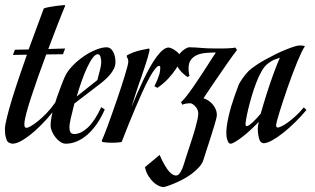

<svg xmlns="http://www.w3.org/2000/svg" viewBox="-55 -571 1265 772"><path d="M207 -547.9Q201.2 -534.2 193.6 -515.1Q186 -496.1 177.2 -473.6Q168.5 -451.2 158.9 -425.8Q149.4 -400.4 139.2 -374L207 -376L198.2 -353L130.9 -352.1Q114.3 -307.6 98.6 -263.4Q83 -219.2 70.6 -181.2Q58.1 -143.1 50.5 -114.3Q43 -85.4 43 -71.8Q43 -63.5 44.9 -60.3Q46.9 -57.1 53.2 -57.1Q57.1 -57.1 69.6 -64.2Q82 -71.3 98.4 -84.5Q114.7 -97.7 132.6 -116.2Q150.4 -134.8 166 -157.2L176.8 -147Q159.7 -122.1 135.5 -95Q111.3 -67.9 85.9 -45.2Q60.5 -22.5 36.4 -7.8Q12.2 6.8 -4.9 6.8Q-7.3 6.8 -14.2 4.6Q-21 2.4 -24.9 -2Q-27.8 -5.9 -31.5 -18.6Q-35.2 -31.2 -35.2 -51.8Q-35.2 -65.9 -27.6 -97.2Q-20 -128.4 -7.6 -169.4Q4.9 -210.4 20.8 -257.6Q36.6 -304.7 53.2 -351.1L-2.9 -350.1L4.9 -371.1L60.1 -372.1L121.1 -537.1Q130.4 -540.5 144.5 -543Q158.7 -545.4 172.4 -547.4Q188.5 -549.3 205.1 -550.8Q205.1 -549.8 206.1 -549.3Q207 -548.8 207 -547.9Z M209.5 6.8Q198.7 6.8 188 -0.2Q177.2 -7.3 168.5 -18.3Q159.7 -29.3 154.1 -42.5Q148.4 -55.7 148.4 -67.9Q148.4 -82.5 152.1 -101.1Q155.8 -119.6 161.4 -139.6Q167 -159.7 173.8 -179.2Q180.7 -198.7 186.8 -215.1Q192.9 -231.4 197.5 -243.2Q202.1 -254.9 204.1 -258.8Q213.9 -282.2 234.6 -304.2Q255.4 -326.2 280 -343.3Q304.7 -360.4 329.8 -370.6Q355 -380.9 374 -380.9Q389.6 -380.9 399.4 -363.8Q409.2 -346.7 409.2 -320.8Q409.2 -307.6 403.1 -294.9Q397 -282.2 387.5 -271Q377.9 -259.8 366.9 -250Q356 -240.2 346.2 -232.9L244.1 -154.8Q235.4 -121.6 229.7 -95.9Q224.1 -70.3 224.1 -61Q224.1 -46.9 228 -39.6Q231.9 -32.2 244.1 -32.2Q270 -32.2 297.9 -57.9Q325.7 -83.5 352.1 -140.1L366.2 -130.9Q353 -100.1 335.7 -74.7Q318.4 -49.3 298.3 -31.2Q278.3 -13.2 255.6 -3.2Q232.9 6.8 209.5 6.8ZM338.4 -353Q328.6 -353 317.4 -337.9Q306.2 -322.8 294.9 -298.6Q283.7 -274.4 272.9 -243.9Q262.2 -213.4 253.4 -183.1L336.4 -249Q342.3 -270 347.2 -290.3Q352.1 -310.5 352.1 -320.8Q352.1 -326.2 351.3 -331.8Q350.6 -337.4 349.1 -342.3Q347.7 -347.2 345 -350.1Q342.3 -353 338.4 -353Z M434.1 0Q428.7 1 422.4 1.5Q411.1 2.9 393.1 2.9Q384.8 2.9 375.5 2.2Q366.2 1.5 356.9 0L354 -4.9Q356.4 -9.8 362.5 -24.9Q368.7 -40 376.7 -61.5Q384.8 -83 394 -109.4Q403.3 -135.7 412.8 -163.1Q422.4 -190.4 430.9 -216.8Q439.5 -243.2 446.3 -265.1Q453.1 -287.1 457 -302.5Q460.9 -317.9 460.9 -323.2Q460.9 -328.6 460 -331.5Q459 -334.5 458 -336.9Q456.5 -338.9 455.1 -340.8V-348.1Q466.3 -355 481.2 -360.4Q496.1 -365.7 510.3 -369.1Q526.4 -373 543.9 -376L546.4 -373Q546.4 -368.7 544.2 -359.4Q542 -350.1 538.6 -338.6Q535.2 -327.1 531.2 -314.9Q527.3 -302.7 523.7 -292Q520 -281.2 517.3 -273.4Q514.6 -265.6 514.2 -263.2Q503.4 -234.4 493.2 -202.6Q482.9 -170.9 473.1 -139.2Q484.4 -167 496.8 -195.6Q509.3 -224.1 522 -250.7Q534.7 -277.3 548.1 -301Q561.5 -324.7 574.2 -342Q586.9 -359.4 599.4 -369.6Q611.8 -379.9 623 -379.9Q626.5 -379.9 633.3 -377.2Q640.1 -374.5 647.5 -369.6Q654.8 -364.7 661.9 -357.7Q668.9 -350.6 673.3 -341.8Q675.3 -338.9 669.9 -325.4Q664.6 -312 652.3 -293.7Q640.1 -275.4 621.6 -255.1Q603 -234.9 578.1 -217.8L565.9 -224.1Q573.7 -240.2 578.4 -251.7Q583 -263.2 585.4 -271.7Q587.9 -280.3 588.6 -286.6Q589.4 -293 589.4 -298.8Q589.4 -306.2 585 -306.2Q578.1 -306.2 567.6 -292.7Q557.1 -279.3 544.7 -256.3Q532.2 -233.4 518.3 -202.9Q504.4 -172.4 490 -138.4Q475.6 -104.5 461.2 -68.8Q446.8 -33.2 434.1 0Z M684.1 89.8Q687 79.1 692.6 62.3Q698.2 45.4 704.6 25.9Q710.9 6.3 717.8 -14.6Q724.6 -35.6 730 -54.7Q735.4 -73.7 738.8 -89.6Q742.2 -105.5 742.2 -115.2Q742.2 -123.5 738.5 -130.9Q734.9 -138.2 729.7 -143.8Q724.6 -149.4 719.2 -152.6Q713.9 -155.8 710.9 -155.8Q701.2 -155.8 692.4 -154.3Q683.6 -152.8 678.2 -149.9L672.9 -160.2Q682.6 -168.9 695.1 -184.8Q707.5 -200.7 720.9 -220Q734.4 -239.3 748 -260Q761.7 -280.8 774.2 -300Q786.6 -319.3 796.6 -335.2Q806.6 -351.1 813 -359.9Q792.5 -359.9 772.7 -358.2Q752.9 -356.4 737.5 -349.9Q722.2 -343.3 712.6 -330.6Q703.1 -317.9 703.1 -295.9Q703.1 -290.5 703.9 -282.5Q704.6 -274.4 707 -266.1L699.2 -261.2Q677.7 -275.9 665.3 -293Q652.8 -310.1 652.8 -324.2Q652.8 -332.5 658.4 -342.3Q664.1 -352.1 672.4 -360.6Q680.7 -369.1 690.2 -375Q699.7 -380.9 707 -380.9Q719.7 -380.9 730.5 -380.1Q741.2 -379.4 753.2 -378.4Q765.1 -377.4 779.5 -376.7Q793.9 -376 814 -376Q822.8 -376 834.2 -376Q845.7 -376 856.7 -376.5Q867.7 -377 877 -377.7Q886.2 -378.4 891.1 -379.9L897.9 -370.1Q891.6 -361.8 881.3 -347.9Q871.1 -334 858.9 -316.4Q846.7 -298.8 833.3 -279.3Q819.8 -259.8 806.9 -241Q793.9 -222.2 782.7 -205.1Q771.5 -188 763.2 -175.8Q772.5 -173.3 782 -167.2Q791.5 -161.1 799.3 -152.3Q807.1 -143.6 812 -132.3Q816.9 -121.1 816.9 -107.9Q816.9 -103.5 814.2 -92.5Q811.5 -81.5 806.9 -66.4Q802.2 -51.3 796.6 -33.4Q791 -15.6 785.2 2.7Q779.3 21 773.7 37.8Q768.1 54.7 764.2 67.9Q759.3 85.4 746.1 100.3Q732.9 115.2 715.8 127.9Q698.7 140.6 679.9 150.4Q661.1 160.2 644.8 167Q628.4 173.8 616.7 177.5Q605 181.2 602.1 181.2Q594.7 181.2 583.7 176.3Q572.8 171.4 561.8 161.4Q550.8 151.4 541.5 136.2Q532.2 121.1 527.8 101.1L586.9 51.8Q596.7 75.2 607.4 93.3Q611.8 101.1 617.2 108.6Q622.6 116.2 628.4 122.1Q634.3 127.9 640.4 131.3Q646.5 134.8 652.8 134.8Q662.6 134.8 670.7 121.3Q678.7 107.9 684.1 89.8Z M1177.2 -128.9Q1155.8 -103 1131.1 -78.9Q1106.4 -54.7 1082.8 -36.1Q1059.1 -17.6 1038.6 -6.3Q1018.1 4.9 1004.4 4.9Q1001.5 4.9 997.1 2.2Q992.7 -0.5 991.2 -2.9Q985.8 -12.7 983.6 -27.6Q981.4 -42.5 981.4 -55.2Q981.4 -59.1 982.7 -66.2Q983.9 -73.2 985.4 -81.1Q969.2 -64 951.9 -48.1Q934.6 -32.2 918.7 -20Q902.8 -7.8 890.4 -0.5Q877.9 6.8 872.1 6.8Q868.2 6.8 865.5 3.9Q862.8 1 860.6 -3.9Q858.4 -8.8 857.2 -14.2Q856 -19.5 855.5 -24.9Q854 -42 856.7 -62.3Q859.4 -82.5 864.3 -103.5Q869.1 -124.5 875.2 -144.8Q881.3 -165 887.2 -181.9Q893.1 -198.7 897.5 -210.4Q901.9 -222.2 903.3 -226.1Q905.3 -231.9 909.9 -240Q914.6 -248 920.4 -256.1Q926.3 -264.2 932.4 -271.7Q938.5 -279.3 944.3 -285.2Q955.1 -295.4 972.2 -307.1Q989.3 -318.8 1009.5 -330.1Q1029.8 -341.3 1051.3 -352.1Q1072.8 -362.8 1092 -370.6Q1111.3 -378.4 1126.5 -383.3Q1141.6 -388.2 1149.4 -388.2Q1156.2 -388.2 1161.4 -387.7Q1166.5 -387.2 1169.4 -386.2L1170.4 -383.8Q1165 -377 1157.2 -360.4Q1149.4 -343.8 1140.1 -321.8Q1130.9 -299.8 1121.1 -273.4Q1111.3 -247.1 1101.8 -220.2Q1092.3 -193.4 1084 -167.7Q1075.7 -142.1 1069.1 -121.1Q1062.5 -100.1 1058.8 -85.7Q1055.2 -71.3 1055.2 -66.9Q1055.2 -58.1 1062.5 -58.1Q1067.4 -58.6 1078.1 -63.7Q1088.9 -68.8 1103 -79.1Q1117.2 -89.4 1133.5 -104.2Q1149.9 -119.1 1166.5 -139.2ZM937.5 -64Q941.4 -64 947.8 -68.4Q954.1 -72.8 961.4 -79.6Q968.8 -86.4 977.1 -95.5Q985.4 -104.5 993.2 -113.8Q998 -130.9 1004.2 -151.4Q1010.3 -171.9 1017.1 -193.4Q1023.9 -214.8 1031.2 -236.3Q1038.6 -257.8 1045.7 -277.1Q1052.7 -296.4 1059.1 -312.3Q1065.4 -328.1 1070.3 -338.9Q1062.5 -336.4 1049.8 -331.8Q1037.1 -327.1 1021.5 -314.9Q1008.3 -304.7 996.6 -284.2Q984.9 -263.7 975.1 -238Q965.3 -212.4 957.3 -185.1Q949.2 -157.7 943.6 -134.3Q938 -110.8 935.1 -94.2Q932.1 -77.6 932.1 -74.2Q932.1 -70.3 932.9 -67.1Q933.6 -64 937.5 -64Z"/></svg>

Font: Romanesco
Style: Regular
Weight: 400
Designer: Astigmatic (AOETI)
Foundry: Astigmatic (AOETI)
Version: Version 1.000